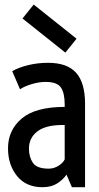

<svg xmlns="http://www.w3.org/2000/svg" viewBox="-20 -799 429 829"><path d="M163.6 9.3Q92.8 9.3 53.7 -38.8Q14.6 -86.9 14.6 -158.7Q14.6 -237.3 74 -287.4Q133.3 -337.4 259.3 -337.4V-347.7Q259.3 -397.9 242.7 -421.6Q226.1 -445.3 176.8 -445.3Q147.9 -445.3 116.7 -435.8Q85.4 -426.3 66.4 -413.6L32.7 -491.7Q59.6 -507.3 100.8 -517.6Q142.1 -527.8 187.5 -527.8Q270.5 -527.8 308.8 -484.6Q347.2 -441.4 347.2 -351.1V9.3H290.5L267.1 -44.9Q252 -22.9 226.6 -6.8Q201.2 9.3 163.6 9.3ZM190.4 -70.8Q212.9 -70.8 232.7 -83.3Q252.4 -95.7 259.3 -110.8V-259.3H250Q177.2 -259.3 141.1 -231.4Q105 -203.6 105 -157.2Q105 -121.1 122.1 -95.9Q139.2 -70.8 190.4 -70.8ZM262.2 -571.8 77.1 -719.2 125.5 -779.3 310.5 -631.8Z"/></svg>

Font: Voltaire
Style: Regular
Weight: 400
Designer: Yvonne Schüttler, Eben Sorkin, Emma Marichal
Foundry: Sorkin Type Co.
Version: Version 1.010; ttfautohint (v1.8.4.7-5d5b)